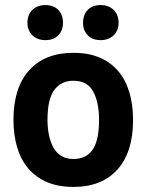

<svg xmlns="http://www.w3.org/2000/svg" viewBox="-20 -722 577 756"><path d="M33 -250Q33 -377 95 -445.5Q157 -514 269 -514Q329 -514 373 -495Q417 -476 446 -441.5Q475 -407 489.5 -358Q504 -309 504 -250Q504 -123 442.5 -54.5Q381 14 269 14Q209 14 165 -5Q121 -24 91.5 -58.5Q62 -93 47.5 -142Q33 -191 33 -250ZM167 -250Q167 -217 173 -189Q179 -161 191 -140Q203 -119 222.5 -107.5Q242 -96 269 -96Q320 -96 345 -133Q370 -170 370 -250Q370 -319 347 -361.5Q324 -404 269 -404Q221 -404 194 -368Q167 -332 167 -250ZM88 -632Q88 -664 107.5 -683Q127 -702 159 -702Q191 -702 209.5 -683Q228 -664 228 -632Q228 -602 209.5 -583Q191 -564 159 -564Q127 -564 107.5 -583Q88 -602 88 -632ZM307 -632Q307 -664 325.5 -683Q344 -702 376 -702Q408 -702 427.5 -683Q447 -664 447 -632Q447 -602 427.5 -583Q408 -564 376 -564Q344 -564 325.5 -583Q307 -602 307 -632Z"/></svg>

Font: PTSans
Style: Bold
Weight: 700
Designer: A.Korolkova, O.Umpeleva, V.Yefimov
Foundry: ParaType Ltd
Version: Version 2.003W OFL